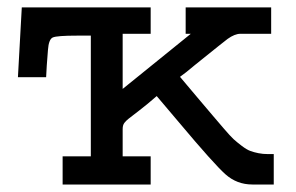

<svg xmlns="http://www.w3.org/2000/svg" viewBox="-20 -492 789 512"><path d="M27.8 -286.1 38.1 -472.2H381.8V-401.9H307.1V-254.9L488.8 -401.9H475.1V-472.2H703.1V-401.9H621.1Q606 -401.9 586.9 -388.2Q580.1 -383.3 500 -318.8Q474.1 -296.9 460 -287.1Q480 -263.2 507.1 -231.2Q534.2 -199.2 546.6 -184.6Q559.1 -169.9 576.7 -149.4Q594.2 -128.9 603 -120.8Q611.8 -112.8 625 -102.8Q638.2 -92.8 647.7 -89.4Q657.2 -85.9 669.2 -83.5Q681.2 -81.1 694.8 -81.1H710V0H652.8Q611.8 0 581.3 -27.1Q550.8 -54.2 457 -166Q419.9 -210 397.9 -235.8Q374 -214.8 352.1 -198Q330.1 -181.2 323 -175.5Q315.9 -169.9 311.5 -164.1Q307.1 -158.2 307.1 -147.9V-75.2H381.8V0H147V-75.2H222.2V-397H186Q131.8 -397 120.8 -392.1Q109.9 -387.2 107.9 -358.9Q104 -312 103 -286.1Z"/></svg>

Font: CMU Concrete
Style: Bold
Weight: 700
Version: Version 0.7.0